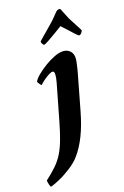

<svg xmlns="http://www.w3.org/2000/svg" viewBox="-138 -709 630 979"><g transform="rotate(-15 177.0 -219.0)"><path d="M244.1 -438.5Q266.6 -438.5 281.2 -424.3Q295.9 -410.2 295.9 -382.8Q295.9 -376 293.9 -360.4Q292 -344.7 289.6 -330.6Q287.1 -316.4 286.1 -310.5L249 -117.2Q222.7 21.5 165 99.6Q147.5 124 116.2 148.4Q85 172.9 54.2 189.9Q23.4 207 4.9 212.9Q2 212.9 -2.9 198.7Q-7.8 184.6 -7.8 176.8Q24.4 147.5 46.9 121.6Q69.3 95.7 84 66.4Q98.6 37.1 109.9 -2.4Q121.1 -42 131.8 -97.7L169.9 -293.9Q171.9 -302.7 172.9 -314Q173.8 -325.2 173.8 -331.1Q173.8 -351.6 164.1 -351.6Q155.3 -351.6 140.6 -341.8Q126 -332 112.3 -319.8Q98.6 -307.6 92.8 -299.8Q90.8 -299.8 82.5 -309.6Q74.2 -319.3 74.2 -323.2Q80.1 -336.9 99.1 -356Q118.2 -375 144 -394Q169.9 -413.1 196.8 -425.8Q223.6 -438.5 244.1 -438.5ZM158.2 -495.1Q154.3 -495.1 148.9 -503.4Q143.6 -511.7 145.5 -516.6Q149.4 -520.5 167.5 -539.6Q185.5 -558.6 212.9 -585.9Q228.5 -601.6 240.7 -616.7Q252.9 -631.8 261.7 -642.6Q266.6 -647.5 272 -649.4Q277.3 -651.4 279.3 -651.4Q285.2 -651.4 289.1 -641.6Q296.9 -626 303.7 -612.8Q310.5 -599.6 314.5 -591.8Q333 -562.5 347.2 -541Q361.3 -519.5 362.3 -515.6Q352.5 -495.1 343.8 -495.1Q339.8 -495.1 325.2 -507.8Q310.5 -520.5 293.5 -537.1Q276.4 -553.7 262.7 -565.4Q247.1 -553.7 224.1 -537.1Q201.2 -520.5 182.1 -507.8Q163.1 -495.1 158.2 -495.1Z"/></g></svg>

Font: Crimson Text
Style: Bold Italic
Weight: 700
Italic angle: -11°
Designer: Sebastian Kosch
Foundry: Sebastian Kosch
Version: Version 1.100; ttfautohint (v1.8.4)